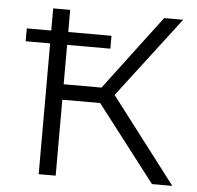

<svg xmlns="http://www.w3.org/2000/svg" viewBox="-48 -693 763 743"><g transform="rotate(5 333.0 -322.0)"><path d="M342 -295H195V0H129V-508H34V-558H129V-644H195V-558H363V-508H195V-355H342L560 -644H634L395 -331L648 0H569Z"/></g></svg>

Font: Montserrat Ace
Style: Regular
Weight: 400
Designer: Julieta Ulanovsky
Foundry: Julieta Ulanovsky
Version: Version 1